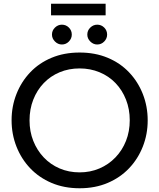

<svg xmlns="http://www.w3.org/2000/svg" viewBox="-20 -994 852 1027"><path d="M406 13Q323 13 256 -15.5Q189 -44 141.5 -94Q94 -144 68 -210Q42 -276 42 -351Q42 -425 68 -491Q94 -557 141.5 -607Q189 -657 256 -685Q323 -713 406 -713Q489 -713 556 -685Q623 -657 670.5 -607Q718 -557 744 -491Q770 -425 770 -350Q770 -276 744 -210Q718 -144 670.5 -94Q623 -44 556 -15.5Q489 13 406 13ZM406 -72Q463 -72 512 -93Q561 -114 597.5 -152Q634 -190 654 -240.5Q674 -291 674 -351Q674 -410 654 -461Q634 -512 598 -549.5Q562 -587 512.5 -607.5Q463 -628 406 -628Q348 -628 299 -607.5Q250 -587 214 -549.5Q178 -512 158 -461Q138 -410 138 -350Q138 -291 158 -240.5Q178 -190 214 -152Q250 -114 299 -93Q348 -72 406 -72ZM500 -756Q479 -756 463 -772Q447 -788 447 -809Q447 -831 463 -846.5Q479 -862 500 -862Q522 -862 537.5 -846.5Q553 -831 553 -809Q553 -788 537.5 -772Q522 -756 500 -756ZM311 -756Q290 -756 274 -772Q258 -788 258 -809Q258 -831 274 -846.5Q290 -862 311 -862Q333 -862 348.5 -846.5Q364 -831 364 -809Q364 -788 348.5 -772Q333 -756 311 -756ZM253 -912V-974H545V-912Z"/></svg>

Font: MuseoModerno Thin
Style: Regular
Weight: 400
Version: Version 1.003